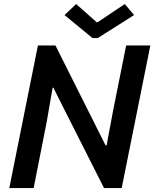

<svg xmlns="http://www.w3.org/2000/svg" viewBox="-20 -949 779 969"><path d="M26.9 0 171.4 -719.7H259.8L469.7 -301.3L512.7 -215.3H518.1L549.8 -385.7L616.7 -719.7H738.8L594.2 0H504.9L293 -419.4L249.5 -506.3H245.6L216.3 -336.9L149.9 0ZM446.8 -756.8 305.7 -873 364.3 -928.7 467.8 -836.9H472.7L609.9 -928.7L656.7 -873L473.1 -756.8Z"/></svg>

Font: Reddit Sans SemiBold
Style: Italic
Weight: 600
Italic angle: -11.25°
Designer: Stephen Hutchings
Version: Version 1.013